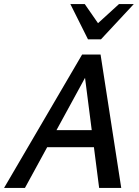

<svg xmlns="http://www.w3.org/2000/svg" viewBox="-32 -927 688 947"><path d="M457 0 380 -601H419L91 0H-12L373 -658H464L566 0ZM142 -201 189 -285H461L485 -201ZM402 -733 431 -794 555 -907H628L466 -733ZM402 -733 315 -907H386L463 -796L466 -733Z"/></svg>

Font: Ysabeau Office SemiBold
Style: Italic
Weight: 600
Italic angle: -12°
Designer: Christian Thalmann (Catharsis Fonts)
Version: Version 2.001;gftools[0.9.30]; featfreeze: tnum,lnum,ss02